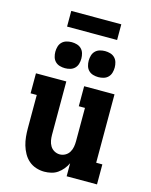

<svg xmlns="http://www.w3.org/2000/svg" viewBox="-136 -1018 872 1112"><g transform="rotate(15 300.0 -462.0)"><path d="M239 8Q214 8 189.5 0Q165 -8 146 -24.5Q127 -41 114.5 -63.5Q102 -86 95 -110Q88 -134 85.5 -159.5Q83 -185 83 -210V-410H46V-530H228V-210Q228 -193 231 -176Q234 -159 243 -144Q252 -129 267.5 -120.5Q283 -112 300 -112Q317 -112 332.5 -120.5Q348 -129 357 -144Q366 -159 369 -176Q372 -193 372 -210V-410H335V-530H517V-120H554V0H372V-78Q363 -59 349.5 -42.5Q336 -26 319 -14Q302 -2 281 3Q260 8 239 8ZM400 -602Q384 -602 368.5 -606.5Q353 -611 342 -622Q331 -633 326.5 -648.5Q322 -664 322 -680Q322 -696 326.5 -711.5Q331 -727 342 -738Q353 -749 368.5 -753.5Q384 -758 400 -758Q416 -758 431.5 -753.5Q447 -749 458 -738Q469 -727 473.5 -711.5Q478 -696 478 -680Q478 -664 473.5 -648.5Q469 -633 458 -622Q447 -611 431.5 -606.5Q416 -602 400 -602ZM200 -602Q184 -602 168.5 -606.5Q153 -611 142 -622Q131 -633 126.5 -648.5Q122 -664 122 -680Q122 -696 126.5 -711.5Q131 -727 142 -738Q153 -749 168.5 -753.5Q184 -758 200 -758Q216 -758 231.5 -753.5Q247 -749 258 -738Q269 -727 273.5 -711.5Q278 -696 278 -680Q278 -664 273.5 -648.5Q269 -633 258 -622Q247 -611 231.5 -606.5Q216 -602 200 -602ZM450 -838H150V-932H450Z"/></g></svg>

Font: Iosevka Slab Heavy Extended
Style: Regular
Weight: 900
Width: 7
Monospace: yes
Designer: Belleve Invis
Foundry: Belleve Invis
Version: Version 11.1.0; ttfautohint (v1.8.3)